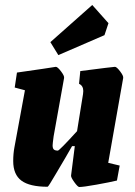

<svg xmlns="http://www.w3.org/2000/svg" viewBox="-20 -741 541 770"><path d="M474 -428 414 -88 460 -77 449 -17Q420 -10 367 -0.5Q314 9 298 9Q292 9 278 -10.5Q264 -30 265 -37L280 -155H269L242 -108Q235 -97 204.5 -44.5Q174 8 171 8Q99 8 66 -16.5Q33 -41 33 -95Q33 -125 38 -151L80 -379L39 -390L48 -450L152 -465L204 -473Q211 -473 225 -454.5Q239 -436 237 -428L195 -194Q191 -164 191 -158Q191 -146 196 -141.5Q201 -137 212 -137Q218 -137 289 -215L313 -364Q314 -369 314 -376Q314 -397 297 -405L302 -456Q434 -473 441 -473Q448 -473 462 -454.5Q476 -436 474 -428ZM182 -572 350 -721 415 -648 399 -600 214 -520Z"/></svg>

Font: Grenze ExtraBold
Style: Italic
Weight: 800
Italic angle: -10°
Designer: Renata Polastri
Foundry: Omnibus-Type
Version: Version 1.002; ttfautohint (v1.8)